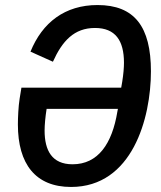

<svg xmlns="http://www.w3.org/2000/svg" viewBox="-20 -730 640 762"><path d="M262 12C505 12 579 -261 579 -447C579 -624 514 -710 367 -710C238 -710 148 -641 101 -525L190 -485C227 -567 274 -619 357 -619C438 -619 472 -569 472 -481C472 -462 470 -436 465 -405L461 -382H65L58 -339C53 -308 51 -263 51 -236C51 -79 121 12 262 12ZM268 -78C186 -78 157 -133 157 -212C157 -235 160 -266 165 -298H448L446 -288C425 -159 369 -78 268 -78Z"/></svg>

Font: IBM Mono Medium
Style: Italic
Weight: 500
Italic angle: -9°
Monospace: yes
Designer: Mike Abbink, Paul van der Laan, Pieter van Rosmalen
Foundry: Bold Monday
Version: Version 2.3